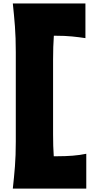

<svg xmlns="http://www.w3.org/2000/svg" viewBox="-20 -934 548 1104"><path d="M53.7 150.4Q61 85 65.9 22.7Q70.8 -39.6 70.8 -119.1V-634.8Q70.8 -717.8 65.9 -782Q61 -846.2 53.7 -914.1H471.2V-714.8Q435.5 -720.2 394.5 -724.4Q353.5 -728.5 298.3 -728.5H289.6Q285.2 -666.5 285.2 -591.8V-161.6Q285.2 -126.5 286.1 -95.5Q287.1 -64.5 289.1 -35.6H311Q356.4 -35.6 397.7 -38.8Q439 -42 476.1 -49.8V150.4Z"/></svg>

Font: Pinar Black
Style: Regular
Weight: 900
Designer: Amin Abedi
Version: Version 3.000